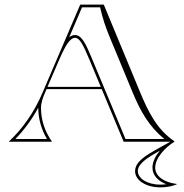

<svg xmlns="http://www.w3.org/2000/svg" viewBox="-20 -620 805 840"><path d="M381.9 -364.6C356.6 -425.2 338.4 -466.7 308.3 -466.7C299.1 -466.7 290.8 -463.4 282.9 -457.1L338.9 -588H418C428.3 -541.7 441.1 -503.4 459.2 -459.5L560.4 -215.4C594.2 -133.8 631.8 -66.9 698.8 -12H529ZM187.9 -240 240 -361C267.8 -425.5 288.4 -454.7 308.3 -454.7C328.3 -454.7 344.3 -423.7 370.8 -360L420.9 -240ZM168 -219C129 -126 76 -54 19 -1L20 0H206L207 -1C176 -45 159.4 -95.5 159.4 -147.4C159.4 -171.3 167.7 -193 177.2 -215.1L183.6 -230H425.1L521 0H724.9L670 30.7C619.2 59.1 571 87.1 571 128.7C571 170.1 620.3 199.7 681 199.7C706.9 199.7 729 196.1 753 186.7V184.7C700.8 178.8 659 152.4 659 113.7C659 70.3 704.4 23.6 743 0V-2C667 -53 628.9 -129.8 591.5 -220L434 -600H331ZM679.4 39.2C661.2 61 647 86.9 647 113.7C647 148.9 675.1 173.6 707.6 186.1C699.1 187.2 690.4 187.7 681 187.7C622.2 187.7 583 159.1 583 128.7C583 96.8 623.2 70.6 675.9 41.2ZM147.4 -148.4C147.4 -100.5 161.1 -53 185.5 -12H47.4C84.3 -50 117.9 -94.7 147.4 -148.4Z"/></svg>

Font: Sortefax
Style: Medium
Weight: 500
Designer: gluk
Foundry: gluk
Version: Version 0.261